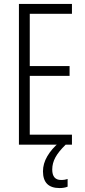

<svg xmlns="http://www.w3.org/2000/svg" viewBox="-20 -734 432 974"><path d="M345 0H76V-714H345V-664H131V-399H333V-349H131V-51H345ZM245 126Q245 179 290 179Q300 179 309 177.5Q318 176 323 174V213Q306 220 282 220Q198 220 198 135Q198 96 220 58.5Q242 21 280 -11L313 0Q277 35 261 64.5Q245 94 245 126Z"/></svg>

Font: Noto Sans Tamil ExtraCondensed Light
Style: Regular
Weight: 300
Width: 2
Designer: Jelle Bosma - Monotype Design Team
Foundry: Monotype Imaging Inc.
Version: Version 2.004; ttfautohint (v1.8.4.7-5d5b)